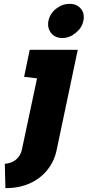

<svg xmlns="http://www.w3.org/2000/svg" viewBox="-20 -759 454 995"><path d="M273 21 383 -501H134L105 -361L172 -353L94 14Q89 38 76 54.5Q63 71 45 79.5Q27 88 5 90L8 216Q80 216 135 191Q190 166 225.5 121.5Q261 77 273 21ZM412 -651Q420 -689 399 -714Q378 -739 341 -739Q303 -739 271 -714Q239 -689 231 -651Q224 -615 244.5 -588.5Q265 -562 303 -562Q340 -562 372.5 -588.5Q405 -615 412 -651Z"/></svg>

Font: Advent Pro Black
Style: Italic
Weight: 900
Italic angle: -12°
Version: Version 3.000